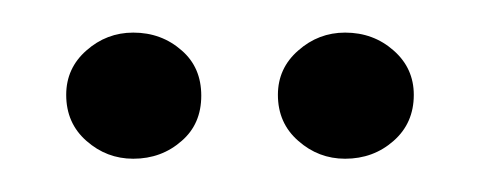

<svg xmlns="http://www.w3.org/2000/svg" viewBox="-20 -758 290 116"><path d="M89.8 -727.5Q101.6 -717.3 101.6 -700.2Q101.6 -683.1 89.8 -672.9Q77.6 -662.1 60.5 -662.1Q44.4 -662.1 32.2 -672.9Q20 -683.6 20 -700.7Q20 -716.8 32.2 -727.5Q44.4 -738.3 60.5 -738.3Q77.6 -738.3 89.8 -727.5ZM230 -700.7Q230 -683.6 217.8 -672.9Q205.6 -662.1 188.5 -662.1Q172.4 -662.1 160.2 -672.9Q147.9 -683.6 147.9 -700.7Q147.9 -716.8 160.2 -727.5Q172.4 -738.3 188.5 -738.3Q205.6 -738.3 217.8 -727.5Q230 -716.8 230 -700.7Z"/></svg>

Font: Neuton Cursive
Style: Regular
Weight: 500
Designer: Brian M Zick
Version: Version 1.43